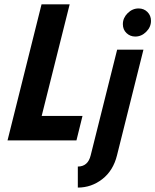

<svg xmlns="http://www.w3.org/2000/svg" viewBox="-20 -645 714 882"><path d="M14.6 0 170.8 -625H300L171.5 -112.5H359L331.2 0ZM337.5 216.7V120.1Q384 120.1 396.5 68.8L518.1 -416.7H638.9L517.4 68.8Q500 138.9 450 177.8Q400 216.7 337.5 216.7ZM601.4 -477.1Q577.8 -477.1 561.1 -493.1Q544.4 -509 544.4 -534Q544.4 -562.5 566.3 -584.4Q588.2 -606.2 616.7 -606.2Q641 -606.2 657.3 -589.9Q673.6 -573.6 673.6 -549.3Q673.6 -520.8 651.7 -499Q629.9 -477.1 601.4 -477.1Z"/></svg>

Font: Afacad
Style: Bold Italic
Weight: 700
Italic angle: -14°
Designer: Kristian Moeller
Foundry: Dicotype
Version: Version 1.000; ttfautohint (v1.8.4.7-5d5b)